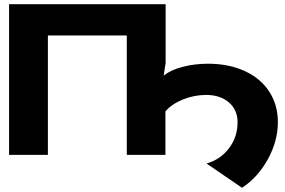

<svg xmlns="http://www.w3.org/2000/svg" viewBox="-20 -734 1351 910"><path d="M23 0V-714H765V-436L756 -377H758Q788 -402 845 -417Q902 -432 966 -432Q1064 -432 1139.5 -397.5Q1215 -363 1256 -300Q1297 -237 1297 -155Q1297 -66 1250 20Q1203 106 1127 156L959 41Q1025 22 1065.5 -31.5Q1106 -85 1106 -155Q1106 -213 1065 -248.5Q1024 -284 957 -284Q900 -284 847 -262.5Q794 -241 764 -206V0H581V-566H207V0Z"/></svg>

Font: Non Bureau Extended
Style: Bold
Weight: 700
Width: 7
Designer: Jona Saucedo
Foundry: Non Foundry
Version: Version 1.000; ttfautohint (v1.8.4)